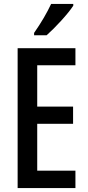

<svg xmlns="http://www.w3.org/2000/svg" viewBox="-20 -960 449 980"><path d="M354 -931V-940H241C220 -895 191 -845 154 -792V-780H218C261 -818 328 -890 354 -931ZM365 0V-89H170V-328H353V-416H170V-627H365V-714H70V0Z"/></svg>

Font: Noto Sans Devanagari ExtraCondensed Medium
Style: Regular
Weight: 500
Width: 2
Designer: Jelle Bosma - Monotype Design Team
Foundry: Monotype Imaging Inc.
Version: Version 2.004